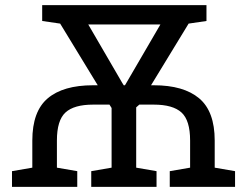

<svg xmlns="http://www.w3.org/2000/svg" viewBox="-20 -731 965 751"><path d="M26.9 0V-61.5L106.4 -75.2V-181.2Q106.4 -295.4 166.7 -346.4Q227.1 -397.5 344.2 -397.5Q348.6 -397.5 353.3 -397.5Q357.9 -397.5 362.3 -397.5L215.3 -638.7L145 -648.9V-710.9H787.6V-648.9L717.8 -638.7L570.8 -397.5Q573.2 -397.5 576.2 -397.5Q579.1 -397.5 581.5 -397.5Q698.2 -397.5 759 -346.4Q819.8 -295.4 819.8 -181.2V-75.2L899.4 -61.5V0H644V-61.5L723.6 -75.2V-181.2Q723.6 -260.3 689.9 -291Q656.2 -321.8 581.5 -321.8H524.9L512.7 -311V-75.2L592.3 -61.5V0H336.9V-61.5L416.5 -75.2V-308.6L408.2 -321.8H344.2Q269.5 -321.8 236.1 -291Q202.6 -260.3 202.6 -181.2V-75.2L282.2 -61.5V0ZM463.9 -397.5H468.8L477.1 -411.6L607.4 -635.3H325.2L457 -408.7Z"/></svg>

Font: Roboto Slab LO
Style: Regular
Weight: 400
Designer: Google
Version: Version 2.000